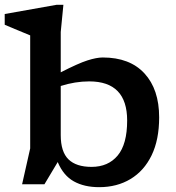

<svg xmlns="http://www.w3.org/2000/svg" viewBox="-32 -763 729 795"><path d="M627 -277Q627 -184.5 595.8 -120Q564.5 -55.5 508.5 -21.8Q452.5 12 378.5 12Q317 12 273.8 -12Q230.5 -36 207 -92L152 0H59.5L93 -148.5V-616.5Q86.5 -619 68.8 -626.5Q51 -634 29 -643Q7 -652 -12.5 -660.5V-705L201.5 -743H230.5L219.5 -630.5V-463.5Q291.5 -500.5 329.8 -512.8Q368 -525 393.5 -525Q505.5 -525 566.2 -459Q627 -393 627 -277ZM219.5 -203.5Q219.5 -134.5 251.5 -103.2Q283.5 -72 347 -72Q416 -72 455.2 -119Q494.5 -166 494.5 -264Q494.5 -426 337.5 -426Q279.5 -426 219.5 -407Z"/></svg>

Font: Newsreader 6pt Medium
Style: Regular
Weight: 500
Designer: Hugues Gentile
Foundry: Production Type
Version: Version 1.003; ttfautohint (v1.8.3)